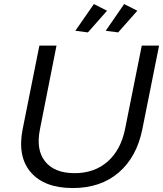

<svg xmlns="http://www.w3.org/2000/svg" viewBox="-20 -925 806 948"><path d="M680 -700H765.5L683 -288Q655.5 -150 566.2 -73.2Q477 3.5 339.5 3.5Q199.5 3.5 132.2 -74.2Q65 -152 92 -288L174.5 -700H259L177.5 -288Q156.5 -185.5 202.8 -127.8Q249 -70 348.5 -70Q446 -70 511.2 -127.2Q576.5 -184.5 597.5 -288ZM352 -773 443.5 -905 508.5 -872 414 -765ZM502 -773 593 -905 658 -872 563.5 -765Z"/></svg>

Font: Argentum Sans Light
Style: Italic
Weight: 300
Italic angle: -11.3°
Designer: Julieta Ulanovsky (font), Owen Earl (portions from Jones font), Cristiano Sobral (main changes and remaster)
Foundry: Julieta Ulanovsky (font), Owen Earl (portions from Jones font), Cristiano Sobral (main changes and remaster)
Version: Version 3.127